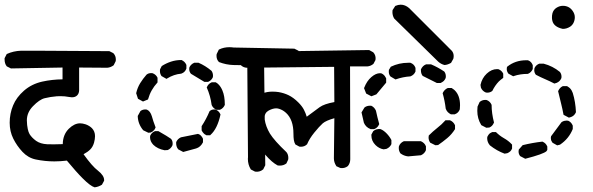

<svg xmlns="http://www.w3.org/2000/svg" viewBox="-27 -776 2547 825"><path d="M260.3 -85.9Q231.4 -82.5 206.5 -82.5Q166.5 -82.5 126.5 -90.8Q93.8 -97.7 69.6 -123.5Q45.4 -149.4 30 -180.4Q14.6 -211.4 14.6 -248.5Q14.6 -288.1 29.3 -323.2Q43.5 -357.9 76.2 -386.5Q108.9 -415 154.3 -425.3Q196.3 -434.6 241.7 -435.1V-485.8L20 -481.9L2.4 -490.7L1.5 -491.7Q-7.3 -502.9 -7.3 -521Q-7.3 -522.5 -7.3 -525.9L2 -543.9Q30.8 -557.1 64 -558.1Q71.8 -558.1 127 -558.1Q182.1 -558.1 442.9 -556.2L460.4 -547.4L460.9 -546.4Q470.7 -536.1 470.7 -520.5Q470.7 -514.2 469.7 -512.2L461.4 -495.6Q448.2 -485.8 433.6 -484.9L313 -485.8V-387.7Q312.5 -374 304.4 -366Q296.4 -357.9 281.7 -357.9Q276.4 -357.9 269 -359.4Q252 -362.8 232.9 -362.8Q225.1 -362.8 216.8 -362.3Q188.5 -359.9 165 -354Q142.6 -348.6 114.3 -319.3Q88.4 -292.5 88.4 -258.8Q88.4 -249.5 89.6 -238.8Q90.8 -228 92.3 -221.7Q95.2 -208 100.1 -199.7Q109.4 -184.6 127.9 -170.9Q146.5 -157.7 175.8 -156.2Q188.5 -155.8 205.1 -155.8Q221.7 -155.8 242.7 -156.7Q243.2 -197.3 268.6 -222.7Q292.5 -246.1 316.9 -246.1Q327.6 -246.1 341.3 -241.7Q357.4 -235.8 368.2 -225.1Q381.3 -211.4 381.3 -190.9Q381.3 -178.2 377 -162.6Q371.6 -144.5 360.8 -133.8Q350.1 -123 332 -113.3Q369.1 -61.5 393.6 -43Q420.4 -22 420.4 -2.4Q420.4 -1.5 420.4 0.5L411.1 17.6Q396.5 26.9 380.4 28.8H379.4Q361.8 23.9 328.1 -9.8Q300.3 -37.6 260.3 -85.9Z M1038.1 -93.3Q1038.1 -97.2 1038.6 -100.6L1035.6 -495.6Q1006.8 -495.6 975.6 -496.6Q944.3 -497.6 914.1 -509.3L913.1 -510.3Q903.3 -520.5 903.3 -536.1Q903.3 -542.5 904.3 -544.4L913.1 -562.5L914.6 -563.5Q934.6 -573.2 958.5 -573.2Q967.8 -573.2 977.1 -571.8L1237.8 -566.9L1255.4 -558.1L1255.9 -557.1Q1265.6 -545.9 1265.6 -530.3Q1265.6 -523.9 1264.6 -522L1256.3 -505.4Q1243.2 -495.6 1228.5 -494.6H1107.9L1112.8 -65.9L1104 -48.3Q1096.2 -42 1089.1 -40Q1082 -38.1 1077.4 -38.1Q1072.8 -38.1 1068.8 -38.6L1050.8 -47.9L1050.3 -48.8Q1038.1 -68.8 1038.1 -93.3ZM738.8 -134.3Q733.4 -141.1 731.7 -147.7Q730 -154.3 730 -158.4Q730 -162.6 730 -165.5Q736.3 -179.7 750.5 -186Q787.1 -192.9 823.7 -200.7Q830.6 -198.2 833.3 -196Q835.9 -193.8 836.9 -192.4Q841.8 -187.5 845.2 -179.7V-164.6Q835 -144 815.9 -138.2L760.3 -123ZM617.7 -186.5Q617.7 -190.9 618.2 -192.4Q624 -206.1 637.7 -211.9L638.7 -212.4H653.8Q693.4 -189.9 707.5 -179.7Q714.8 -171.9 714.8 -159.7Q714.8 -153.3 713.9 -151.4Q708 -137.7 693.8 -131.3L680.2 -130.4Q649.9 -136.2 631.8 -153.8Q617.7 -168.5 617.7 -186.5ZM839.4 -215.8V-233.9Q859.4 -264.2 873.5 -298.3Q881.8 -305.7 893.1 -305.7Q898.4 -305.7 900.4 -304.7Q914.1 -298.8 919.9 -285.2L920.4 -283.7Q907.2 -222.7 877.4 -196.3L876 -194.8H859.9Q854 -197.8 851.3 -200Q848.6 -202.1 847.7 -203.6Q842.8 -208.5 839.4 -215.8ZM597.2 -305.7Q602.5 -305.7 604.5 -304.7Q618.7 -298.8 625.5 -276.4Q630.9 -256.3 641.6 -228.5Q639.2 -222.2 637.5 -220Q635.7 -217.8 635.3 -217.3Q629.9 -210.4 620.6 -206.5L610.4 -205.6L588.4 -216.3Q565.9 -243.2 564.9 -276.4V-277.8L576.2 -298.3L577.1 -299.3Q585.9 -305.7 597.2 -305.7ZM882.8 -422.4H899.9Q907.2 -418.5 912.1 -413.1Q921.9 -403.3 928.7 -387.2Q939 -363.3 939 -326.2V-325.2Q932.6 -310.5 918.9 -304.7L918 -304.2H903.3Q888.7 -310.5 882.8 -324.2L882.3 -325.7Q877.4 -363.8 861.3 -400.4L862.3 -402.3Q868.2 -416 881.8 -421.9ZM622.1 -461.9Q627.9 -461.9 629.9 -460.9Q643.6 -455.1 649.4 -442.9L649.9 -441.4V-421.9Q634.8 -405.3 625 -387.9Q615.2 -370.6 608.9 -348.6L587.4 -339.8L565.9 -351.6L558.1 -375.5Q563.5 -399.4 575.4 -418.7Q587.4 -438 602.5 -455.1Q610.4 -461.9 622.1 -461.9ZM786.1 -479Q786.1 -484.4 787.1 -487.3Q790 -493.2 794.9 -498Q799.8 -502.9 807.6 -506.3H826.2Q855.5 -493.7 881.8 -471.7Q888.2 -462.9 888.2 -450.2Q888.2 -445.3 887.7 -444.3Q881.8 -430.7 868.2 -424.8L867.2 -424.3H852.5H851.1L793.5 -459Q786.1 -467.8 786.1 -479ZM660.2 -470.7Q660.2 -477.1 661.1 -479L668 -492.2Q686 -503.9 707.3 -511Q728.5 -518.1 752 -518.1H752.9Q767.6 -511.7 773.4 -498L773.9 -497.1V-481.4Q768.1 -465.3 752.9 -460L751.5 -459.5Q719.7 -456.5 691.4 -439L688.5 -437L667 -449.2Q660.2 -459 660.2 -470.7Z M1266.1 -145.5Q1263.2 -145.5 1259.3 -146L1242.2 -155.3Q1237.3 -163.6 1235.6 -174.6Q1233.9 -185.5 1233.9 -201.7Q1233.9 -261.7 1202.1 -291Q1193.8 -298.3 1187.5 -301.8Q1171.4 -310.5 1159.7 -310.5Q1145.5 -310.5 1127.9 -301.3Q1109.9 -291.5 1109.9 -271Q1109.9 -267.1 1110.4 -262.7Q1114.7 -232.4 1132.8 -202.1Q1151.9 -171.4 1203.1 -123Q1203.1 -123 1203.6 -122.6Q1211.9 -112.3 1211.9 -97.7Q1211.9 -91.3 1210.9 -89.4L1203.6 -73.7Q1191.4 -64.5 1176.3 -64.5Q1168 -64.5 1165.5 -65.4Q1141.1 -78.6 1114.3 -109.6Q1087.4 -140.6 1062.5 -187Q1040 -229 1040 -263.7Q1040 -268.1 1040.5 -272Q1043.5 -309.1 1051.3 -325.2Q1060.1 -343.3 1077.1 -359.4Q1095.2 -376 1121.1 -380.4Q1133.8 -382.3 1142.1 -382.3Q1158.2 -382.3 1169.9 -380.4Q1192.9 -376.5 1212.4 -367.2Q1233.9 -356.9 1254.9 -335.9Q1271 -319.8 1278.8 -304.7Q1286.6 -289.6 1291 -274.4Q1326.7 -301.3 1346.4 -315.4Q1366.2 -329.6 1409.7 -337.4L1408.7 -488.8L1033.2 -484.9Q1033.2 -484.9 1032.7 -484.9Q1019 -485.8 1008.8 -495.1Q1000 -504.9 1000 -519.5Q1000 -525.9 1001 -527.3L1008.8 -544.9L1025.9 -553.2L1559.1 -561L1576.7 -551.3Q1583 -544.4 1585 -537.6Q1586.9 -530.8 1586.9 -526.4Q1586.9 -522 1586.4 -518.1L1577.6 -501.5Q1565.4 -491.7 1551.8 -490.7H1477.1L1478 -91.8Q1478 -75.2 1467.8 -62.5Q1460.9 -57.1 1454.3 -55.4Q1447.8 -53.7 1443.4 -53.7Q1436 -53.7 1434.1 -54.7L1418 -62L1417.5 -63.5Q1407.7 -78.6 1407.7 -95.7L1409.7 -268.1Q1373.5 -257.8 1359.9 -246.1Q1344.7 -232.4 1323.7 -206.5Q1302.7 -180.7 1292.5 -156.2L1291.5 -155.3Q1281.2 -145.5 1266.1 -145.5Z M1693.4 -117.2Q1686.5 -127.9 1686.5 -139.6Q1686.5 -146.5 1687.5 -148.4Q1692.9 -162.1 1707.5 -168.9L1709 -169.4H1781.2Q1797.4 -162.1 1802.7 -148.4L1803.2 -147.5V-130.9Q1797.4 -116.2 1782.7 -109.4L1781.7 -108.9L1726.6 -104Q1708 -106 1693.4 -117.2ZM1568.8 -193.8Q1568.8 -195.3 1568.8 -197.8L1576.7 -212.4Q1584 -218.3 1590.3 -220Q1596.7 -221.7 1600.6 -221.7Q1607.9 -221.7 1609.4 -220.7Q1622.1 -215.3 1634.5 -202.4Q1647 -189.5 1654.8 -174.3V-156.7Q1651.4 -149.4 1646.2 -144.5Q1641.1 -139.6 1633.3 -136.2L1621.1 -134.3Q1601.6 -137.7 1586.4 -152.8Q1568.8 -170.4 1568.8 -193.8ZM1814.5 -185.5Q1814.5 -188.5 1815.4 -193.8Q1832.5 -210.9 1851.6 -226.1Q1870.1 -240.2 1887.2 -259.3H1906.2Q1920.9 -253.4 1927.7 -238.8L1928.2 -237.3V-221.2Q1914.1 -198.7 1894.8 -182.6Q1875.5 -166.5 1855.5 -152.8L1843.8 -151.9L1821.3 -163.1L1820.8 -164.1Q1814.5 -173.8 1814.5 -185.5ZM1563 -321.8Q1564.9 -321.8 1567.9 -321.8Q1575.2 -318.4 1580.1 -313.2Q1585 -308.1 1588.4 -300.3Q1594.2 -272.9 1602.5 -242.7Q1599.6 -236.8 1597.7 -233.9Q1595.7 -231 1593.3 -229Q1588.9 -224.6 1581.1 -221.2H1565.4Q1554.2 -225.6 1547.4 -232.4Q1540.5 -239.3 1536.6 -248.5L1526.4 -293L1539.1 -314Q1548.8 -321.8 1563 -321.8ZM1897.5 -397.9H1913.6Q1920.4 -393.6 1923.6 -390.9Q1926.8 -388.2 1927.7 -387.2Q1949.7 -365.2 1949.7 -323.7Q1949.7 -315.9 1948.7 -306.2Q1942.9 -290.5 1927.7 -285.2L1926.8 -284.7H1910.6Q1902.8 -288.6 1897.2 -294.2Q1891.6 -299.8 1888.2 -309.1Q1884.3 -342.8 1875 -375.5Q1880.4 -387.2 1889.6 -393.6Q1892.6 -396 1897.5 -397.9ZM1605.5 -461.4Q1609.9 -461.4 1611.3 -460.9Q1612.8 -460.4 1614 -459.7Q1615.2 -459 1616.5 -458.3Q1617.7 -457.5 1619.1 -456.5Q1627 -450.7 1632.3 -439.5V-422.9V-420.9L1590.3 -370.6L1568.8 -362.3L1546.4 -374L1537.1 -397.5L1538.1 -399.4Q1549.3 -428.2 1568.6 -444.8Q1587.9 -461.4 1605.5 -461.4ZM1781.7 -473.1Q1781.7 -475.1 1781.7 -478Q1789.1 -493.7 1802.7 -499L1803.7 -499.5H1825.2Q1854 -487.3 1881.8 -468.8Q1888.7 -460 1888.7 -448.2Q1888.7 -442.4 1887.5 -439.7Q1886.2 -437 1884.3 -433.8Q1882.3 -430.7 1879.9 -428.2Q1874.5 -423.3 1866.2 -419.4H1851.6H1850.1L1789.6 -449.7L1788.6 -450.7Q1781.7 -460 1781.7 -473.1ZM1643.6 -467.8Q1643.6 -470.7 1644 -475.6L1652.3 -489.3Q1687.5 -506.3 1727.1 -506.3Q1731 -506.3 1736.3 -506.3Q1752.4 -500.5 1757.8 -485.4L1758.3 -484.4V-468.8Q1752 -453.6 1736.3 -447.8Q1704.1 -445.8 1672.4 -434.6L1650.9 -447.3Q1643.6 -456.1 1643.6 -467.8ZM1659.2 -724.1Q1659.2 -727.5 1659.7 -732.4L1671.4 -750.5Q1684.1 -755.9 1694.8 -755.9Q1713.9 -755.9 1731 -741.2Q1731.4 -741.2 1915 -557.1Q1922.4 -547.4 1922.4 -535.2Q1922.4 -529.8 1920.9 -523.4L1911.1 -505.9Q1897 -497.6 1883.3 -496.6Q1868.7 -500 1856.4 -510.7L1666.5 -696.8Q1659.2 -709.5 1659.2 -724.1Z M2201.2 -125.5Q2201.2 -128.4 2202.1 -133.3L2218.8 -152.3Q2260.7 -162.6 2303.7 -167.5Q2311.5 -164.1 2316.4 -159.2Q2321.3 -154.3 2324.7 -146.5V-131.8Q2323.2 -128.4 2321.3 -126.5Q2309.1 -114.3 2230 -93.8L2208.5 -105L2207.5 -106Q2201.2 -114.3 2201.2 -125.5ZM2066.4 -181.6Q2066.4 -187 2067.4 -189Q2068.4 -190.9 2069.6 -192.9Q2070.8 -194.8 2072 -196.8Q2073.2 -198.7 2075 -200.4Q2076.7 -202.1 2078.6 -203.6Q2082.5 -206.1 2087.9 -208.5H2104Q2119.6 -192.9 2137.7 -182.6Q2157.7 -171.4 2171.9 -156.2L2173.3 -154.3V-137.7Q2170.4 -130.4 2165.5 -125.7Q2160.6 -121.1 2152.8 -117.7L2141.1 -115.7Q2107.9 -127.9 2078.1 -151.4Q2066.4 -165 2066.4 -181.6ZM2340.3 -178.7Q2339.8 -181.6 2339.8 -183.6Q2339.8 -186 2340.8 -190.4L2385.7 -251Q2392.1 -255.4 2397.7 -256.6Q2403.3 -257.8 2406.7 -257.8Q2413.1 -257.8 2415.5 -256.8Q2427.7 -251 2433.6 -237.3L2434.1 -236.3V-221.7Q2417.5 -180.2 2379.9 -154.8L2378.9 -154.3L2367.2 -151.4L2347.2 -162.6Q2340.8 -170.9 2340.3 -178.7ZM2023.9 -299.8Q2023.9 -308.1 2024.9 -317.9L2033.7 -337.4L2034.7 -338.4Q2044.9 -346.7 2058.1 -346.7Q2063.5 -346.7 2065.4 -345.7Q2079.1 -339.8 2085 -326.2L2085.4 -325.2V-324.2Q2085.4 -289.6 2095.7 -249.5Q2091.8 -240.7 2087.2 -235.8Q2082.5 -231 2075.7 -228L2062.5 -227.1L2041 -238.3L2040.5 -239.3Q2023.9 -266.6 2023.9 -299.8ZM2391.6 -405.8H2409.7Q2417 -401.4 2421.9 -397Q2430.2 -388.2 2434.1 -376.5Q2445.8 -338.9 2447.8 -293.9Q2444.3 -286.1 2439.5 -281.2Q2434.6 -276.4 2427.2 -273.4L2417.5 -270.5L2394.5 -282.7Q2389.2 -310.5 2384.8 -327.6Q2377.4 -356.9 2371.1 -384.3Q2377.9 -399.4 2390.1 -405.3ZM2108.9 -479Q2113.8 -479 2115.2 -478.5Q2128.9 -472.7 2134.8 -460.4L2135.3 -459V-441.4Q2124.5 -433.6 2116.7 -426.3Q2100.1 -409.2 2088.4 -385.3Q2079.1 -377.9 2067.4 -377.9Q2061.5 -377.9 2059.6 -378.9Q2045.9 -384.8 2039.6 -398.9L2037.6 -411.1Q2043.9 -440.4 2064.5 -459.7Q2085 -479 2108.9 -479ZM2268.6 -475.1Q2268.6 -480.5 2269.5 -482.7Q2270.5 -484.9 2271.5 -486.8Q2277.3 -497.1 2290 -502.4H2309.1Q2348.1 -492.2 2378.9 -466.8Q2385.7 -458 2385.7 -446.8Q2385.7 -441.4 2384.8 -439.5Q2378.9 -425.8 2364.7 -419.9L2355 -417Q2334.5 -427.7 2314.9 -436Q2295.4 -444.3 2275.9 -454.6L2274.9 -455.6Q2268.6 -463.9 2268.6 -475.1ZM2157.7 -459.5Q2150.4 -468.8 2150.4 -479.5Q2150.4 -482.9 2151.4 -488.3L2152.8 -489.7Q2187 -517.1 2233.9 -517.1Q2237.3 -517.1 2241.2 -517.1Q2247.6 -514.6 2250.2 -512.5Q2252.9 -510.3 2254.9 -508.3Q2258.8 -503.9 2262.2 -496.1V-479.5Q2255.9 -464.8 2242.2 -459L2241.2 -458.5H2240.2Q2208 -458.5 2180.7 -449.2L2178.2 -448.2ZM2391.1 -651.9Q2353.5 -660.2 2346.7 -685.5Q2344.7 -693.4 2344.7 -699Q2344.7 -704.6 2345 -709Q2345.2 -713.4 2346.7 -718.8Q2351.1 -734.4 2364.3 -742.7Q2377.4 -751 2391.6 -751Q2418.9 -751 2434.1 -728.5Q2442.9 -715.8 2442.9 -701.7Q2442.9 -689 2437 -677.2Q2431.6 -667 2422.4 -661.1Q2407.7 -651.9 2391.6 -651.9Z"/></svg>

Font: Bakudai
Style: Medium
Weight: 500
Version: Version 1.48